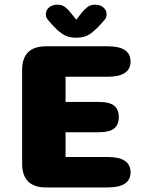

<svg xmlns="http://www.w3.org/2000/svg" viewBox="-20 -822 659 842"><path d="M552.5 -552.5Q552.5 -485.5 452.5 -485.5H267.5V-375H410.5Q461.5 -375 481.2 -358Q501 -341 501 -308.5Q501 -276 481.2 -259Q461.5 -242 410.5 -242H267.5V-133.5H452.5Q552.5 -133.5 552.5 -66.5Q552.5 0 452.5 0H182Q77 0 77 -105V-514.5Q77 -619 182 -619H452.5Q552.5 -619 552.5 -552.5ZM435.5 -731.5 425 -719.5Q398 -689 374.5 -672.8Q351 -656.5 314.5 -656.5Q278 -656.5 254 -672.8Q230 -689 203.5 -719.5L193 -731.5Q181 -745 181 -758.5Q181 -777.5 195.2 -789.5Q209.5 -801.5 232.5 -801.5Q251.5 -801.5 264.8 -791.5Q278 -781.5 289.5 -767L314.5 -735.5L339 -767Q350 -780.5 363.5 -791Q377 -801.5 396 -801.5Q419 -801.5 433.2 -789.5Q447.5 -777.5 447.5 -758.5Q447.5 -752.5 445 -745.5Q442.5 -738.5 435.5 -731.5Z"/></svg>

Font: Sono ExtraLight Monospace ExtraBold
Style: Regular
Weight: 800
Version: Version 2.112